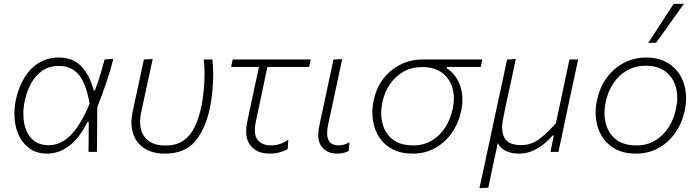

<svg xmlns="http://www.w3.org/2000/svg" viewBox="-20 -813 3750 1028"><path d="M232 9.5Q180 9.5 143.2 -14.8Q106.5 -39 85 -80Q63.5 -121 58.5 -173Q57 -188.5 57 -204.5Q57 -241 65 -279Q79 -344.5 109.8 -395.8Q140.5 -447 187.2 -476Q234 -505 296 -505Q369.5 -505 414.5 -459Q459.5 -413 481.5 -329.5H488.5Q507 -379 519 -419.5Q531 -460 540 -494.5L587 -498Q571 -434.5 548.5 -368.5Q526 -302.5 501 -239.5Q500 -119.5 499 0H454Q454.5 -41 454.8 -81.2Q455 -121.5 455 -160H448.5Q405.5 -74 350.5 -32.2Q295.5 9.5 232 9.5ZM241 -35.5Q305 -35.5 358.5 -89.5Q412 -143.5 460 -258Q440.5 -368 400.8 -414Q361 -460 296.5 -460Q243 -460 205.8 -434Q168.5 -408 145.8 -365.2Q123 -322.5 112.5 -273Q105 -237.5 105 -204Q105 -181 108.5 -158.5Q117.5 -104 150.2 -69.8Q183 -35.5 241 -35.5Z M863.5 9.5Q794.5 9.5 751 -20.2Q707.5 -50 692 -100.5Q683.5 -127.5 683.5 -158Q683.5 -183.5 689.5 -211.5Q694 -232.5 698 -250.5Q701.5 -268 705.5 -286Q717.5 -343 728.5 -392.5Q739.5 -442 750.5 -494.5L797.5 -497Q778 -408 761.8 -332.2Q745.5 -256.5 734.5 -205Q730 -183 730 -162Q730 -141 734.5 -121.5Q744 -82.5 776.2 -58.2Q808.5 -34 866.5 -34Q926.5 -34 964.2 -61.8Q1002 -89.5 1023.8 -136.5Q1045.5 -183.5 1058 -242Q1065.5 -278 1070.2 -324Q1075 -370 1075.2 -415.2Q1075.5 -460.5 1070.5 -494.5H1117Q1121.5 -460 1121.5 -415Q1121.5 -369.5 1117 -322.2Q1112.5 -275 1103.5 -234Q1079.5 -120.5 1024 -55.5Q968.5 9.5 863.5 9.5Z M1424 9.5Q1353.5 9.5 1320 -35.5Q1298 -65 1298 -110.5Q1298 -134.5 1304 -162.5Q1322.5 -250.5 1338.5 -325Q1354.5 -399.5 1366.5 -454.5H1217.5L1226 -494.5H1644L1635 -454.5H1411.5Q1396 -381.5 1381 -309Q1365.5 -236.5 1350 -163.5Q1344.5 -137 1344.5 -116.5Q1344.5 -83 1359 -64.5Q1382.5 -34.5 1432 -34.5Q1481 -34.5 1523.5 -65L1520.5 -15.5Q1506.5 -6 1480 1.8Q1453.5 9.5 1424 9.5Z M1785.5 9.5Q1731 9.5 1702.5 -27.5Q1684 -50.5 1684 -90.5Q1684 -114 1690.5 -143.5Q1699 -183.5 1705 -212Q1711 -240.5 1718 -271.5Q1731 -334 1742.2 -386.5Q1753.5 -439 1765.5 -494.5L1812 -496.5Q1792.5 -404.5 1776 -327Q1759 -249 1747.5 -195L1737 -146Q1731.5 -120.5 1731.5 -101Q1731.5 -78 1739 -63Q1752.5 -34.5 1795.5 -34.5Q1820.5 -34.5 1851 -51.5L1847 -4.5Q1836 1.5 1820.8 5.5Q1805.5 9.5 1785.5 9.5Z M2189.5 9.5Q2126.5 9.5 2081.8 -14Q2037 -37.5 2010.8 -77.5Q1984.5 -117.5 1977 -168.5Q1973.5 -189 1973.5 -210.5Q1973.5 -241.5 1980.5 -273.5Q1994.5 -343 2033.2 -392.5Q2072 -442 2126 -468.2Q2180 -494.5 2240.5 -494.5H2562.5L2554 -454.5H2373L2371.5 -448Q2424 -414 2444.5 -352Q2456 -316.5 2456 -278Q2456 -249 2449.5 -219Q2434.5 -151.5 2398 -100Q2361.5 -48.5 2308.2 -19.5Q2255 9.5 2189.5 9.5ZM2192 -34.5Q2249.5 -34.5 2292.8 -60.8Q2336 -87 2364 -131Q2392 -175 2403.5 -229Q2410 -258.5 2410 -285.5Q2410 -315 2402.5 -341.5Q2388 -392.5 2347.2 -423.2Q2306.5 -454 2241 -454Q2184 -454 2140 -429Q2096 -404 2067.2 -361.2Q2038.5 -318.5 2027.5 -266Q2021 -236 2021 -208Q2021 -179 2028 -152.5Q2041 -99.5 2081.8 -67Q2122.5 -34.5 2192 -34.5Z M2547 194.5Q2559 140 2570.5 86Q2582 33 2595 -28.5L2647 -271Q2660.5 -333 2672 -386Q2683 -439 2695 -494.5L2741.5 -497Q2730 -441 2718.5 -387.5Q2706.5 -333.5 2693.5 -273.5L2675.5 -187Q2668.5 -156 2668.5 -131Q2668.5 -97.5 2681 -75Q2702 -36 2770.5 -36Q2824.5 -36 2869.5 -70.2Q2914.5 -104.5 2956.5 -154L2982 -273Q2994.5 -333.5 3005.8 -386.2Q3017 -439 3029 -494.5H3075.5Q3063.5 -438.5 3052 -385.5Q3040.5 -332.5 3027.5 -271L3001 -145Q2994.5 -113.5 2986.5 -77Q2978.5 -40 2970 0H2927.5L2936.5 -44Q2940.5 -65.5 2945 -87.5H2939Q2922.5 -68 2895.8 -45.2Q2869 -22.5 2834.2 -6.5Q2799.5 9.5 2760 9.5Q2675 9.5 2645 -47L2641 -27Q2628 32 2617 84Q2606 136 2594.5 192Z M3385 9.5Q3322 9.5 3277.2 -14Q3232.5 -37.5 3206.2 -77.5Q3180 -117.5 3172.5 -168.5Q3169 -189 3169 -210.5Q3169 -241.5 3176 -273.5Q3191 -347 3230 -398.8Q3269 -450.5 3323.2 -477.8Q3377.5 -505 3438 -505Q3519.5 -505 3571.5 -465.5Q3623.5 -426 3643 -361.5Q3653.5 -326 3653.5 -287Q3653.5 -255.5 3646.5 -222Q3631.5 -153.5 3595 -101.2Q3558.5 -49 3504.8 -19.8Q3451 9.5 3385 9.5ZM3387.5 -34.5Q3445 -34.5 3488.2 -60.8Q3531.5 -87 3559.8 -131Q3588 -175 3599 -229.5Q3606 -261 3606 -289.5Q3606 -319.5 3598.5 -346Q3584 -398.5 3543.5 -429.8Q3503 -461 3437.5 -461Q3381 -461 3336.8 -435.5Q3292.5 -410 3263.5 -366Q3234.5 -322 3223 -266.5Q3216.5 -236.5 3216.5 -208.5Q3216.5 -179 3223.5 -152.5Q3237 -99.5 3277.5 -67Q3318 -34.5 3387.5 -34.5ZM3451 -583Q3485.5 -636.5 3519.2 -688.5Q3553 -740.5 3586.5 -792L3642 -793Q3604.5 -740.5 3567.5 -688.5Q3530.5 -636.5 3493 -584.5Z"/></svg>

Font: Heraclito ExtraLight
Style: Italic
Weight: 200
Italic angle: -12°
Designer: Kostas Bartsokas (font) & Cristiano Sobral (main changes)
Foundry: Kostas Bartsokas (font) & Cristiano Sobral (main changes)
Version: Version 1.00;July 8, 2020;FontCreator 13.0.0.2655 64-bit